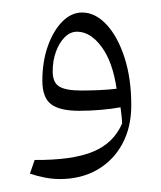

<svg xmlns="http://www.w3.org/2000/svg" viewBox="-20 -915 252 301"><path d="M73.7 -634.3Q62.4 -634.3 50.4 -636.6Q38.4 -639 26.9 -642.7L34.3 -664.2Q93.3 -663.8 125.8 -677.2Q158.3 -690.7 171.4 -721.4Q171.2 -728.2 170.5 -734Q169.8 -739.7 168.9 -746.8Q153.6 -744 137 -742.7Q120.4 -741.3 104 -741.3Q73.5 -741.3 60 -751.7Q46.4 -762 46.4 -788.6Q46.4 -818.5 55 -842.7Q63.6 -866.9 77.7 -881.2Q91.9 -895.4 108.7 -895.4Q129.2 -895.4 146.8 -876.7Q164.4 -857.9 175.1 -825.1Q185.8 -792.3 185.8 -750.1Q185.8 -715.3 171.7 -689.3Q157.5 -663.2 132.2 -648.7Q106.9 -634.3 73.7 -634.3ZM162.8 -775.9Q156.6 -818.3 139.1 -841.8Q121.6 -865.3 100.7 -865.3Q90.3 -865.3 81.6 -856.8Q73 -848.3 67.8 -834.2Q62.6 -820 62.6 -803Q62.6 -785.8 72.7 -779.5Q82.7 -773.1 107.7 -773.1Q120.4 -773.1 135 -773.7Q149.5 -774.3 162.8 -775.9Z"/></svg>

Font: Pinar-DS1-FD Regular
Style: Regular
Weight: 400
Designer: Amin Abedi
Version: Version 3.000